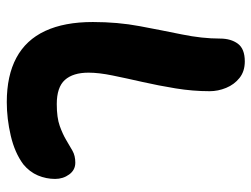

<svg xmlns="http://www.w3.org/2000/svg" viewBox="-110 -640 759 580"><g transform="rotate(90 270.0 -350.5)"><path d="M289 9Q209 9 155 -20Q101 -49 74 -107Q47 -165 47 -251Q47 -326 59.5 -392.5Q72 -459 84.5 -520Q97 -581 97 -635Q97 -668 112.5 -689Q128 -710 166 -710Q196 -710 216 -694Q236 -678 246 -653.5Q256 -629 256 -604Q256 -553 247.5 -501Q239 -449 228 -400.5Q217 -352 208.5 -310.5Q200 -269 200 -238Q200 -191 222 -166.5Q244 -142 295 -142Q336 -142 361 -151Q386 -160 403.5 -170.5Q421 -181 436 -189.5Q451 -198 472 -198Q494 -198 507.5 -179.5Q521 -161 521 -137Q521 -110 510.5 -85Q500 -60 477 -41Q442 -15 390.5 -3Q339 9 289 9Z"/></g></svg>

Font: Shantell Sans Light
Style: Bold
Weight: 700
Version: Version 1.011;[c5ecc13dd]